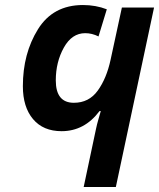

<svg xmlns="http://www.w3.org/2000/svg" viewBox="-20 -744 633 764"><path d="M441 0 593 -714H465L420 -506Q404 -432 369 -383.5Q334 -335 274 -335Q202 -335 202 -424Q202 -497 234 -554.5Q266 -612 319 -612Q346 -612 372 -599L405 -707Q361 -724 310 -724Q191 -724 131 -627.5Q71 -531 71 -401Q71 -318 111.5 -270Q152 -222 225 -222Q316 -222 376 -302H381Q376 -284 371 -267Q366 -250 362 -231L313 0Z"/></svg>

Font: Noto Sans UI SemiCondensed
Style: Bold Italic
Weight: 700
Width: 4
Designer: Monotype Design Team
Foundry: Monotype Imaging Inc.
Version: 1.001